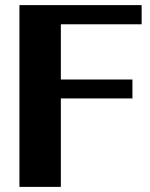

<svg xmlns="http://www.w3.org/2000/svg" viewBox="-20 -731 587 751"><path d="M56 0H218V-346H498V-420H218V-636H534V-711H56Z"/></svg>

Font: Aerodynamic
Style: Bd
Weight: 500
Designer: Google
Version: Version 2.000980; 2014